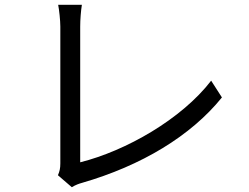

<svg xmlns="http://www.w3.org/2000/svg" viewBox="-20 -764 1040 802"><path d="M222 -32 280 18C296 8 311 3 322 0C571 -72 777 -196 907 -357L862 -427C738 -266 506 -134 315 -86C315 -137 315 -558 315 -653C315 -682 318 -719 322 -744H223C227 -724 232 -679 232 -653C232 -558 232 -143 232 -81C232 -61 229 -48 222 -32Z"/></svg>

Font: Noto Sans CJK SC
Style: Regular
Weight: 400
Designer: Ryoko NISHIZUKA 西塚涼子 (kana, bopomofo & ideographs); Paul D. Hunt (Latin, Greek & Cyrillic); Sandoll Communications 산돌커뮤니
Foundry: Adobe
Version: Version 2.004;hotconv 1.0.118;makeotfexe 2.5.65603